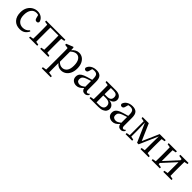

<svg xmlns="http://www.w3.org/2000/svg" viewBox="367 -1977 3719 3719"><g transform="rotate(45 2226.5 -117.5)"><path d="M264 13Q162 13 103 -51Q44 -115 44 -228Q44 -309 76 -365.5Q108 -422 160 -451.5Q212 -481 270 -481Q335 -481 381.5 -445.5Q428 -410 438 -357Q432 -320 395 -320Q372 -320 360 -332.5Q348 -345 343 -366L325 -434Q312 -439 298.5 -440.5Q285 -442 273 -442Q206 -442 166 -388Q126 -334 126 -240Q126 -146 170.5 -97Q215 -48 286 -48Q326 -48 359.5 -63Q393 -78 424 -115L443 -100Q415 -45 372.5 -16Q330 13 264 13Z M511 0V-30L582 -42Q583 -80 583.5 -126.5Q584 -173 584 -208V-260Q584 -295 583.5 -341.5Q583 -388 582 -426L511 -438V-468H1037V-438L967 -425Q966 -388 965.5 -341.5Q965 -295 965 -260V-208Q965 -173 965.5 -127Q966 -81 967 -43L1037 -30V0H816V-30L884 -42Q885 -80 885.5 -126.5Q886 -173 886 -208V-260Q886 -296 885.5 -344.5Q885 -393 884 -431H665Q664 -393 664 -344.5Q664 -296 664 -260V-208Q664 -173 664 -126.5Q664 -80 665 -42L733 -30V0Z M1104 246V216L1182 203Q1183 162 1183.5 118Q1184 74 1184 34V-258Q1184 -299 1183.5 -326.5Q1183 -354 1181 -385L1103 -396V-425L1242 -481L1255 -471L1259 -404Q1291 -442 1328 -461.5Q1365 -481 1406 -481Q1459 -481 1501.5 -452.5Q1544 -424 1569.5 -369.5Q1595 -315 1595 -238Q1595 -161 1568.5 -104.5Q1542 -48 1496 -17.5Q1450 13 1393 13Q1359 13 1325 -2Q1291 -17 1261 -54V33Q1261 73 1261.5 117.5Q1262 162 1263 203L1350 216V246ZM1383 -430Q1357 -430 1327.5 -416.5Q1298 -403 1263 -371V-91Q1292 -63 1319 -51Q1346 -39 1376 -39Q1432 -39 1471 -86Q1510 -133 1510 -231Q1510 -329 1474.5 -379.5Q1439 -430 1383 -430Z M2041 9Q2005 9 1982.5 -11Q1960 -31 1955 -65Q1917 -25 1885 -6Q1853 13 1811 13Q1759 13 1720.5 -17.5Q1682 -48 1682 -108Q1682 -137 1694 -163Q1706 -189 1740.5 -212Q1775 -235 1842 -255Q1868 -263 1895.5 -271Q1923 -279 1953 -287V-317Q1953 -390 1931 -415.5Q1909 -441 1860 -441Q1835 -441 1807 -434L1789 -368Q1777 -322 1740 -322Q1701 -322 1696 -362Q1710 -416 1760.5 -448.5Q1811 -481 1884 -481Q1959 -481 1995.5 -442Q2032 -403 2032 -312V-96Q2032 -64 2041.5 -51Q2051 -38 2067 -38Q2080 -38 2089 -44Q2098 -50 2107 -61L2124 -44Q2094 9 2041 9ZM1766 -123Q1766 -83 1788 -65.5Q1810 -48 1844 -48Q1868 -48 1890 -57.5Q1912 -67 1953 -98V-256Q1902 -240 1863 -226Q1819 -211 1798 -193Q1777 -175 1771.5 -157Q1766 -139 1766 -123Z M2319 -208Q2319 -171 2319.5 -123Q2320 -75 2321 -37H2390Q2513 -37 2513 -127Q2513 -176 2482 -200.5Q2451 -225 2385 -225H2319ZM2167 0V-30L2238 -42Q2239 -80 2239.5 -126.5Q2240 -173 2240 -208V-260Q2240 -295 2239.5 -341.5Q2239 -388 2238 -426L2167 -438V-468H2416Q2493 -468 2532.5 -436.5Q2572 -405 2572 -355Q2572 -316 2546.5 -285.5Q2521 -255 2464 -244Q2532 -235 2563 -203Q2594 -171 2594 -127Q2594 -96 2575.5 -66.5Q2557 -37 2516 -18.5Q2475 0 2407 0ZM2395 -431H2321Q2320 -395 2319.5 -347.5Q2319 -300 2319 -259H2382Q2440 -259 2467 -281Q2494 -303 2494 -349Q2494 -393 2468.5 -412Q2443 -431 2395 -431Z M3028 9Q2992 9 2969.5 -11Q2947 -31 2942 -65Q2904 -25 2872 -6Q2840 13 2798 13Q2746 13 2707.5 -17.5Q2669 -48 2669 -108Q2669 -137 2681 -163Q2693 -189 2727.5 -212Q2762 -235 2829 -255Q2855 -263 2882.5 -271Q2910 -279 2940 -287V-317Q2940 -390 2918 -415.5Q2896 -441 2847 -441Q2822 -441 2794 -434L2776 -368Q2764 -322 2727 -322Q2688 -322 2683 -362Q2697 -416 2747.5 -448.5Q2798 -481 2871 -481Q2946 -481 2982.5 -442Q3019 -403 3019 -312V-96Q3019 -64 3028.5 -51Q3038 -38 3054 -38Q3067 -38 3076 -44Q3085 -50 3094 -61L3111 -44Q3081 9 3028 9ZM2753 -123Q2753 -83 2775 -65.5Q2797 -48 2831 -48Q2855 -48 2877 -57.5Q2899 -67 2940 -98V-256Q2889 -240 2850 -226Q2806 -211 2785 -193Q2764 -175 2758.5 -157Q2753 -139 2753 -123Z M3154 0V-30L3225 -43V-424L3154 -438V-468H3322L3471 -126L3620 -468H3786V-438L3716 -425Q3715 -388 3714 -341.5Q3713 -295 3713 -260V-208Q3713 -173 3714 -127Q3715 -81 3716 -43L3786 -30V0H3563V-30L3637 -43V-208L3640 -425L3472 -39H3430L3260 -426L3266 -208V-44L3334 -30V0Z M4187 -438V-468H4411V-438L4341 -425Q4340 -388 4339.5 -341.5Q4339 -295 4339 -260V-208Q4339 -173 4339.5 -127Q4340 -81 4341 -43L4411 -30V0H4187V-30L4263 -44V-341L4018 -74V-43L4092 -30V0H3868V-30L3939 -43Q3940 -81 3940.5 -127Q3941 -173 3941 -208V-260Q3941 -295 3940.5 -341.5Q3940 -388 3939 -426L3868 -438V-468H4092V-438L4018 -424V-127L4129 -247L4263 -394V-425Z"/></g></svg>

Font: Source Serif 4 Subhead
Style: Regular
Weight: 400
Designer: Frank Grießhammer
Foundry: Adobe Systems Incorporated
Version: Version 4.004;hotconv 1.0.117;makeotfexe 2.5.65602